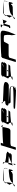

<svg xmlns="http://www.w3.org/2000/svg" viewBox="3020 -3776 574 6655"><g transform="rotate(-90 3307.5 -449.0)"><path d="M230 -409C230 -409 259 -345 283 -314L284 -318C289 -335 329 -486 304 -532C272 -478 241 -420 230 -409ZM190 -244C164 -216 173 -210 199 -222C221 -231 247 -256 265 -282C228 -274 196 -262 190 -244ZM282 -545C291 -545 299 -540 304 -532C320 -559 334 -584 349 -603C331 -600 310 -595 313 -589C358 -577 264 -562 282 -545ZM349 -603C369 -607 386 -608 363 -608H750C747 -608 788 -605 800 -599C755 -625 408 -632 388 -632C377 -632 364 -621 349 -603ZM265 -282C329 -293 504 -295 540 -295C669 -295 569 -301 641 -313C719 -325 644 -340 673 -358C734 -358 694 -295 716 -295C752 -295 764 -381 773 -452L764 -423C745 -434 693 -436 628 -424C465 -412 333 -377 311 -306C306 -290 296 -297 283 -314C279 -304 272 -293 265 -282ZM788 -589C781 -583 798 -576 809 -569L812 -580C814 -587 811 -592 804 -597C806 -595 802 -592 788 -589ZM800 -599C801 -598 803 -598 804 -597C803 -598 802 -598 800 -599ZM793 -545C784 -545 779 -502 773 -452L803 -548ZM803 -548C825 -556 820 -562 809 -569Z M957 -624C973 -636 975 -594 993 -594C990 -584 997 -575 1010 -566C1013 -604 1011 -631 998 -631C970 -648 946 -627 957 -624ZM900 -290C900 -290 927 -307 968 -332C975 -361 983 -401 991 -443C967 -446 951 -448 949 -452ZM1010 -566C1007 -531 999 -486 991 -443C1043 -438 1149 -435 1220 -433C1129 -400 1030 -361 968 -332C964 -316 959 -303 957 -296C956 -292 956 -289 955 -285C970 -309 982 -329 968 -329H1245C1210 -329 1313 -335 1294 -347C1258 -359 1356 -374 1326 -392C1291 -392 1328 -420 1345 -438C1358 -445 1368 -458 1376 -484C1379 -495 1370 -497 1352 -492C1351 -494 1347 -496 1340 -498C1280 -510 1355 -516 1302 -516C1260 -516 1061 -536 1010 -566ZM929 -204C974 -204 947 -241 955 -285C931 -249 898 -204 929 -204Z M1441 -188H1525L1573 -344C1578 -360 1623 -375 1671 -375H2104C2139 -375 2175 -403 2186 -438C2191 -454 2238 -627 2229 -640V-654H2211C2182 -654 1664 -640 1658 -622L1685 -710H1601ZM2229 -654C2257 -653 2280 -647 2296 -632C2304 -638 2290 -638 2292 -646C2277 -660 2279 -694 2255 -694C2248 -694 2232 -678 2229 -654Z M2276 -298C2290 -299 2393 -306 2386 -316C2386 -329 2386 -341 2385 -353C2332 -339 2286 -321 2276 -298ZM2333 -445C2365 -432 2381 -398 2385 -353C2526 -372 2719 -382 2745 -382C2791 -382 2781 -445 2827 -445H2581C2573 -437 2568 -433 2570 -445H2396C2446 -445 2369 -508 2415 -508H2592C2601 -519 2612 -530 2623 -541L2613 -508H2783C2846 -508 2772 -514 2833 -526C2895 -538 2813 -552 2865 -570C2911 -570 2838 -632 2884 -632C2936 -650 2842 -664 2879 -676C2917 -689 2812 -695 2840 -695H2472C2500 -695 2393 -689 2422 -676C2452 -664 2351 -650 2390 -632C2436 -632 2288 -445 2333 -445ZM2573 -474C2569 -460 2570 -451 2570 -445H2581L2600 -464L2613 -508H2592C2582 -496 2576 -485 2573 -474ZM2702 -597C2760 -630 2801 -654 2826 -654C2868 -654 2794 -635 2702 -597Z M2866 -251C2874 -239 2864 -214 2882 -214C2882 -214 3318 -182 3522 -182C3602 -182 3409 -188 3600 -200C3650 -212 3506 -227 3632 -244C3652 -244 3629 -266 3623 -284C3459 -264 2949 -267 2934 -267C2868 -250 2858 -263 2866 -251ZM2976 -470C2971 -454 3007 -442 3074 -432H3689C3728 -449 3784 -467 3792 -532C3797 -586 3738 -600 3629 -612C3592 -616 3276 -622 3098 -636C3105 -626 3111 -617 3109 -610L3143 -566C3138 -549 3074 -559 3036 -546C3010 -534 2975 -523 2976 -470ZM3057 -658C3054 -649 3072 -642 3098 -636C3096 -652 3088 -668 3075 -675C3073 -687 3049 -689 3057 -658ZM3048 -370H3579C3469 -370 3613 -366 3640 -360C3629 -381 3582 -401 3545 -404C3478 -410 3256 -419 3074 -432H3067C2976 -432 3144 -370 3048 -370ZM3640 -360C3641 -357 3643 -354 3644 -351H3646C3653 -354 3649 -357 3640 -360ZM3623 -284C3640 -288 3651 -294 3653 -301C3654 -303 3654 -306 3654 -309C3653 -308 3652 -308 3651 -307C3622 -307 3619 -296 3623 -284ZM3644 -351C3586 -343 3638 -333 3653 -323C3651 -331 3648 -342 3644 -351ZM3653 -323C3654 -318 3654 -313 3654 -309C3664 -314 3660 -318 3653 -323Z M3869 -298C3883 -299 3986 -306 3979 -316C3979 -329 3979 -341 3978 -353C3925 -339 3879 -321 3869 -298ZM3926 -445C3958 -432 3974 -398 3978 -353C4119 -372 4312 -382 4338 -382C4384 -382 4374 -445 4420 -445H4174C4166 -437 4161 -433 4163 -445H3989C4039 -445 3962 -508 4008 -508H4185C4194 -519 4205 -530 4216 -541L4206 -508H4376C4439 -508 4365 -514 4426 -526C4488 -538 4406 -552 4458 -570C4504 -570 4431 -632 4477 -632C4529 -650 4435 -664 4472 -676C4510 -689 4405 -695 4433 -695H4065C4093 -695 3986 -689 4015 -676C4045 -664 3944 -650 3983 -632C4029 -632 3881 -445 3926 -445ZM4166 -474C4162 -460 4163 -451 4163 -445H4174L4193 -464L4206 -508H4185C4175 -496 4169 -485 4166 -474ZM4295 -597C4353 -630 4394 -654 4419 -654C4461 -654 4387 -635 4295 -597Z M4483 -188H4567L4634 -406C4639 -421 4689 -438 4735 -438H5093C5117 -438 5182 -607 5198 -600C5246 -608 5307 -608 5389 -600C5443 -600 5426 -372 5413 -330L5431 -187L5532 -437C5537 -454 5578 -612 5570 -624C5579 -692 5533 -716 5425 -716C5337 -716 4748 -707 4721 -689C4704 -689 4694 -704 4678 -692C4662 -680 4629 -665 4624 -648Z M5677 -662C5678 -661 5681 -663 5683 -666C5680 -665 5676 -663 5677 -662ZM5683 -666C5692 -669 5711 -671 5727 -675L5764 -638L5787 -712H5715C5708 -712 5692 -678 5683 -666ZM5663 -412C5667 -406 5657 -381 5665 -381C5674 -381 5733 -384 5742 -390C5750 -396 5756 -404 5758 -412L5812 -589L5764 -638L5702 -434C5699 -425 5659 -418 5663 -412ZM5812 -589 5900 -500C5908 -500 5893 -497 5898 -490C5902 -484 5955 -647 5959 -661C5953 -644 5935 -631 5919 -631H5825ZM5959 -661C5959 -661 5959 -662 5959 -662C5959 -662 5959 -661 5959 -661Z M6027 -409C6027 -409 6056 -345 6080 -314L6081 -318C6086 -335 6126 -486 6101 -532C6069 -478 6038 -420 6027 -409ZM5987 -244C5961 -216 5970 -210 5996 -222C6018 -231 6044 -256 6062 -282C6025 -274 5993 -262 5987 -244ZM6079 -545C6088 -545 6096 -540 6101 -532C6117 -559 6131 -584 6146 -603C6128 -600 6107 -595 6110 -589C6155 -577 6061 -562 6079 -545ZM6146 -603C6166 -607 6183 -608 6160 -608H6547C6544 -608 6585 -605 6597 -599C6552 -625 6205 -632 6185 -632C6174 -632 6161 -621 6146 -603ZM6062 -282C6126 -293 6301 -295 6337 -295C6466 -295 6366 -301 6438 -313C6516 -325 6441 -340 6470 -358C6531 -358 6491 -295 6513 -295C6549 -295 6561 -381 6570 -452L6561 -423C6542 -434 6490 -436 6425 -424C6262 -412 6130 -377 6108 -306C6103 -290 6093 -297 6080 -314C6076 -304 6069 -293 6062 -282ZM6585 -589C6578 -583 6595 -576 6606 -569L6609 -580C6611 -587 6608 -592 6601 -597C6603 -595 6599 -592 6585 -589ZM6597 -599C6598 -598 6600 -598 6601 -597C6600 -598 6599 -598 6597 -599ZM6590 -545C6581 -545 6576 -502 6570 -452L6600 -548ZM6600 -548C6622 -556 6617 -562 6606 -569Z"/></g></svg>

Font: bitstorm
Style: maxextobl
Weight: 400
Version: Version 0.2